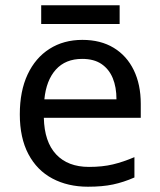

<svg xmlns="http://www.w3.org/2000/svg" viewBox="-20 -697 604 727"><path d="M292 -546Q361 -546 410.5 -516Q460 -486 486.5 -431.5Q513 -377 513 -304V-251H146Q148 -160 192.5 -112.5Q237 -65 317 -65Q368 -65 407.5 -74.5Q447 -84 489 -102V-25Q448 -7 408 1.5Q368 10 313 10Q237 10 178.5 -21Q120 -52 87.5 -113.5Q55 -175 55 -264Q55 -352 84.5 -415Q114 -478 167.5 -512Q221 -546 292 -546ZM291 -474Q228 -474 191.5 -433.5Q155 -393 148 -321H421Q421 -367 407 -401Q393 -435 364.5 -454.5Q336 -474 291 -474ZM433 -677V-606H136V-677Z"/></svg>

Font: Noto Sans Telugu
Style: Regular
Weight: 400
Designer: Jelle Bosma - Monotype Design Team
Foundry: Monotype Imaging Inc.
Version: Version 2.003